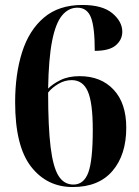

<svg xmlns="http://www.w3.org/2000/svg" viewBox="-20 -744 561 774"><path d="M273 10Q169 10 105 -72.5Q41 -155 41 -332Q41 -445 69 -533.5Q97 -622 157 -673Q217 -724 312 -724Q393 -724 433 -690.5Q473 -657 473 -616Q473 -584 447 -561.5Q421 -539 362 -539Q362 -635 346.5 -674Q331 -713 292 -713Q256 -713 230 -681.5Q204 -650 190 -578.5Q176 -507 174 -387Q193 -406 224.5 -421.5Q256 -437 301 -437Q387 -437 438 -382.5Q489 -328 489 -229Q489 -120 433.5 -55Q378 10 273 10ZM276 0Q318 0 336 -48.5Q354 -97 354 -221Q354 -330 334 -375.5Q314 -421 269 -421Q241 -421 215.5 -406Q190 -391 174 -371Q174 -232 184 -151Q194 -70 216 -35Q238 0 276 0Z"/></svg>

Font: Noto Serif Display SemiCondensed
Style: Bold
Weight: 700
Width: 4
Designer: Monotype Design Team
Foundry: Monotype Imaging Inc.
Version: Version 2.009